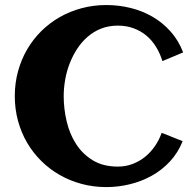

<svg xmlns="http://www.w3.org/2000/svg" viewBox="-20 -740 792 774"><path d="M718.3 -528.8 634.8 -493.7Q625 -525.4 608.6 -551.8Q592.3 -578.1 569.6 -596.9Q546.9 -615.7 518.1 -626.2Q489.3 -636.7 455.1 -636.7Q418.5 -636.7 387.9 -624.8Q357.4 -612.8 333.3 -591.8Q309.1 -570.8 291 -543Q272.9 -515.1 260.7 -483.6Q248.5 -452.1 242.7 -418.5Q236.8 -384.8 236.8 -352.5Q236.8 -301.3 248.8 -250.5Q260.7 -199.7 286.9 -159.2Q313 -118.7 354.5 -93.5Q396 -68.4 455.1 -68.4Q486.3 -68.4 514.2 -78.9Q542 -89.4 564.7 -107.7Q587.4 -126 604.5 -150.9Q621.6 -175.8 631.8 -204.6L716.3 -170.9Q697.8 -124.5 665.5 -89.6Q633.3 -54.7 592 -31.7Q550.8 -8.8 503.7 2.7Q456.5 14.2 408.7 14.2Q356.9 14.2 309.3 1.5Q261.7 -11.2 220.7 -34.7Q179.7 -58.1 146.2 -91.3Q112.8 -124.5 89.1 -165Q65.4 -205.6 52.5 -253.2Q39.6 -300.8 39.6 -352.5Q39.6 -404.3 52.5 -451.9Q65.4 -499.5 89.1 -540.3Q112.8 -581.1 146.2 -614.3Q179.7 -647.5 220.7 -670.9Q261.7 -694.3 309.3 -707Q356.9 -719.7 408.7 -719.7Q458.5 -719.7 506.1 -708Q553.7 -696.3 594.7 -672.6Q635.7 -648.9 667.7 -613Q699.7 -577.1 718.3 -528.8Z"/></svg>

Font: Aclonica
Style: Regular
Weight: 400
Version: Version 1.001